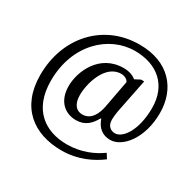

<svg xmlns="http://www.w3.org/2000/svg" viewBox="-180 -914 1280 1256"><g transform="rotate(30 460.5 -286.0)"><path d="M432 142C555 142 653 93 719 43L696 7C638 49 551 90 442 90C281 90 144 2 144 -220C144 -494 329 -663 524 -663C690 -663 807 -570 807 -395C807 -226 737 -130 678 -130C646 -130 617 -151 617 -198C617 -225 624 -265 624 -265L675 -520H651L611 -499C591 -515 560 -529 517 -529C333 -529 262 -355 262 -248C262 -131 333 -77 414 -77C482 -77 521 -116 549 -168H554C573 -111 613 -77 672 -77C764 -77 868 -199 868 -392C868 -573 754 -714 530 -714C257 -714 65 -501 65 -218C65 24 218 142 432 142ZM431 -130C386 -130 355 -164 355 -234C355 -319 401 -488 521 -488C545 -488 569 -477 577 -458L539 -255C528 -194 499 -130 431 -130Z"/></g></svg>

Font: Noto Nastaliq Urdu
Style: Regular
Weight: 400
Designer: Monotype Design Team (Patrick Giasson: type design, Kamal Mansour: OpenType code, Glenda Bellarosa). Updated by Simon Co
Foundry: Monotype Imaging Inc., Simon Cozens
Version: Version 3.009